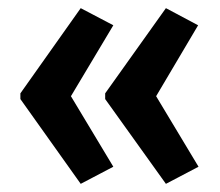

<svg xmlns="http://www.w3.org/2000/svg" viewBox="-20 -507 539 471"><path d="M30 -278V-264L178 -56L258 -98L154 -271L258 -445L178 -487ZM238 -278V-264L387 -56L467 -98L363 -271L466 -445L387 -487Z"/></svg>

Font: Noto Sans Arabic UI XCn SmBd
Style: Regular
Weight: 600
Width: 2
Designer: Monotype Design Team, Nadine Chahine and Nizar Qandah
Foundry: Monotype Imaging Inc.
Version: Version 2.010